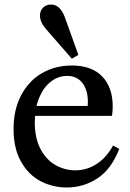

<svg xmlns="http://www.w3.org/2000/svg" viewBox="-20 -820 574 850"><path d="M313 -66Q365 -66 408.5 -94.5Q452 -123 480 -175H482L508 -161Q473 -71 411.5 -30.5Q350 10 276 10Q213 10 159.5 -18Q106 -46 73 -104.5Q40 -163 40 -249Q40 -335 74 -399Q108 -463 166.5 -496.5Q225 -530 298 -530Q386 -530 432.5 -481.5Q479 -433 479 -349Q479 -327 476 -309L474 -307H132L138 -351H383L367 -339Q375 -405 350.5 -444.5Q326 -484 277 -484Q238 -484 205.5 -459Q173 -434 153.5 -387.5Q134 -341 134 -279Q134 -208 159.5 -160Q185 -112 226 -89Q267 -66 313 -66ZM157 -751Q157 -773 171 -786.5Q185 -800 206 -800Q247 -800 268 -741L327 -577L298 -560L184 -691Q170 -707 163.5 -722Q157 -737 157 -751Z"/></svg>

Font: Minipax
Style: Regular
Weight: 400
Designer: Raphaël Ronot
Foundry: Velvetyne Type Foundry
Version: Version 1.000